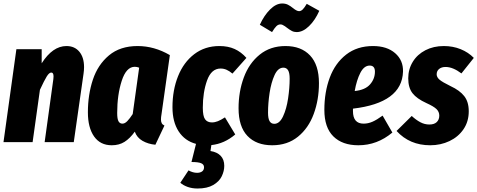

<svg xmlns="http://www.w3.org/2000/svg" viewBox="-23 -815 2737 1101"><path d="M459 -430Q459 -412 456 -392L400 0H233L283 -362Q284 -368 284 -377Q284 -399 271 -399Q259 -399 245 -376.5Q231 -354 206 -300L164 0H-3L71 -533H216V-452Q279 -551 358 -551Q405 -551 432 -518.5Q459 -486 459 -430Z M951 -499 903 -159Q900 -143 900 -130Q900 -117 904.5 -108.5Q909 -100 920 -95L868 15Q826 11 794 -7.5Q762 -26 750 -60Q722 -21 691 -1.5Q660 18 618 18Q552 18 516.5 -32.5Q481 -83 481 -171Q481 -272 509.5 -358Q538 -444 602 -497.5Q666 -551 766 -551Q862 -551 951 -499ZM649 -167Q649 -133 656.5 -119.5Q664 -106 679 -106Q693 -106 707 -120.5Q721 -135 738 -161L775 -427Q762 -432 750 -432Q701 -432 675 -351.5Q649 -271 649 -167Z M1189 17 1184 51Q1222 57 1242.5 78.5Q1263 100 1263 136Q1263 166 1248.5 196Q1234 226 1199.5 246Q1165 266 1110 266Q1079 266 1053.5 257Q1028 248 1011 233L1058 162Q1083 176 1107 176Q1125 176 1136 168Q1147 160 1147 144Q1147 128 1130.5 121Q1114 114 1075 114L1101 10Q1037 -7 1001.5 -61.5Q966 -116 966 -200Q966 -298 998 -378Q1030 -458 1091 -504.5Q1152 -551 1235 -551Q1285 -551 1322.5 -534Q1360 -517 1390 -483L1310 -393Q1292 -408 1276 -415Q1260 -422 1242 -422Q1189 -422 1164.5 -354Q1140 -286 1140 -197Q1140 -149 1153 -131Q1166 -113 1192 -113Q1209 -113 1226.5 -120Q1244 -127 1267 -142L1326 -44Q1264 9 1189 17Z M1345 -194Q1345 -289 1375 -370.5Q1405 -452 1466 -501.5Q1527 -551 1614 -551Q1704 -551 1755 -497Q1806 -443 1806 -338Q1806 -243 1776 -161.5Q1746 -80 1685.5 -31Q1625 18 1538 18Q1447 18 1396 -35.5Q1345 -89 1345 -194ZM1638 -364Q1638 -397 1629 -412Q1620 -427 1602 -427Q1571 -427 1551.5 -384.5Q1532 -342 1523 -282.5Q1514 -223 1514 -169Q1514 -135 1523 -120Q1532 -105 1550 -105Q1580 -105 1600 -147.5Q1620 -190 1629 -250.5Q1638 -311 1638 -364ZM1621 -657Q1619 -659 1611 -664.5Q1603 -670 1597 -672.5Q1591 -675 1585 -675Q1572 -675 1561.5 -664.5Q1551 -654 1537 -631L1467 -673Q1491 -726 1525.5 -760.5Q1560 -795 1595 -795Q1614 -795 1628 -788Q1642 -781 1658 -768Q1679 -751 1692 -751Q1703 -751 1713 -761Q1723 -771 1736 -793L1808 -753Q1784 -699 1749 -665Q1714 -631 1678 -631Q1663 -631 1650.5 -637.5Q1638 -644 1621 -657Z M2288 -404Q2282 -225 2001 -192V-178Q2001 -106 2062 -106Q2088 -106 2113 -117Q2138 -128 2171 -152L2227 -55Q2140 18 2032 18Q1940 18 1888.5 -33Q1837 -84 1837 -185Q1837 -287 1868 -370Q1899 -453 1962 -502Q2025 -551 2116 -551Q2196 -551 2243 -510Q2290 -469 2288 -404ZM2127 -404Q2127 -439 2097 -439Q2065 -439 2043.5 -397.5Q2022 -356 2011 -293Q2071 -299 2099 -331Q2127 -363 2127 -404Z M2694 -483 2623 -394Q2574 -431 2532 -431Q2509 -431 2495 -419.5Q2481 -408 2481 -389Q2481 -372 2497.5 -358Q2514 -344 2561 -321Q2613 -297 2639 -264Q2665 -231 2665 -177Q2665 -118 2635 -74Q2605 -30 2554.5 -6Q2504 18 2444 18Q2326 18 2251 -64L2338 -150Q2363 -127 2387.5 -114Q2412 -101 2439 -101Q2467 -101 2481.5 -115Q2496 -129 2496 -152Q2496 -174 2480 -189.5Q2464 -205 2422 -224Q2367 -249 2342.5 -280.5Q2318 -312 2318 -366Q2318 -418 2344 -460.5Q2370 -503 2416.5 -527Q2463 -551 2522 -551Q2574 -551 2618.5 -533Q2663 -515 2694 -483Z"/></svg>

Font: Fira Sans Extra Condensed ExtraBold
Style: Italic
Weight: 800
Width: 3
Italic angle: -8°
Designer: Carrois Corporate & Edenspiekermann AG
Foundry: Carrois Corporate GbR & Edenspiekermann AG
Version: Version 4.203